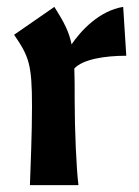

<svg xmlns="http://www.w3.org/2000/svg" viewBox="-20 -538 403 558"><path d="M21 -437C64 -374 73 -352 73 -229C73 -152 69 -57 67 0H208C202 -46 197 -161 197 -247C197 -284 197 -314 196 -339C220 -365 282 -376 347 -376L338 -518C269 -507 215 -449 188 -409C181 -445 166 -474 138 -518Z"/></svg>

Font: CantoraOne
Style: Regular
Weight: 400
Designer: Pablo Impallari, Rodrigo Fuenzalida
Foundry: Pablo Impallari
Version: Version 1.001